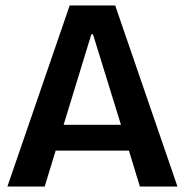

<svg xmlns="http://www.w3.org/2000/svg" viewBox="-20 -680 674 700"><path d="M7 0 234 -660H400L627 0H490L450 -131H183L143 0ZM313 -555 212 -225H421L319 -555Z"/></svg>

Font: Bricolage Grotesque 96pt SemiBold
Style: Regular
Weight: 600
Designer: Mathieu Triay
Foundry: Atelier Triay
Version: Version 1.001; ttfautohint (v1.8.4.7-5d5b);gftools[0.9.33.de